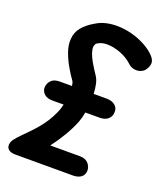

<svg xmlns="http://www.w3.org/2000/svg" viewBox="-165 -1038 978 1147"><g transform="rotate(20 324.0 -465.0)"><path d="M73.5 0Q44.5 0 31 -9.2Q17.5 -18.5 15 -31.8Q12.5 -45 17 -57.8Q21.5 -70.5 28 -78Q42.5 -97 61.5 -116.2Q80.5 -135.5 101.5 -156.8Q122.5 -178 144 -203Q165.5 -228 185.8 -258.5Q206 -289 222.5 -327Q228 -339 232 -352.2Q236 -365.5 239.5 -379H168.5Q134 -379 115.5 -396Q97 -413 97.5 -439Q100 -465.5 117.8 -483Q135.5 -500.5 170 -500.5H248.5Q247 -511.5 244.5 -519.8Q242 -528 238 -533Q219.5 -558 196.8 -597Q174 -636 158.2 -679.5Q142.5 -723 145.5 -761.5Q148 -804.5 174.8 -837.5Q201.5 -870.5 251.5 -898.5Q278.5 -915 311 -922.5Q343.5 -930 378 -930Q425.5 -930 471.8 -918Q518 -906 557.8 -885Q597.5 -864 624.5 -837Q650.5 -810 648 -786.8Q645.5 -763.5 629 -743Q619.5 -731 601.2 -724.5Q583 -718 561.5 -722Q540 -726 521 -744.5Q489 -773.5 445 -789.8Q401 -806 361 -806Q344.5 -806 330.5 -802.5Q316.5 -799 306 -792.5Q296.5 -789 293 -781.5Q289.5 -774 287.5 -765Q286.5 -748 293.8 -726Q301 -704 317.5 -675Q334 -646 360 -607.5Q372.5 -589 378.8 -561Q385 -533 386 -500.5H469Q503.5 -500.5 523.5 -483Q543.5 -465.5 541 -439Q540.5 -413 521.5 -396Q502.5 -379 468 -379H377.5Q374 -361 369.8 -344.8Q365.5 -328.5 360 -314Q340.5 -265.5 311.2 -216.2Q282 -167 248 -122.5H436.5Q471 -122.5 489 -103.2Q507 -84 508 -58.5Q508 -30 488.5 -15Q469 0 436.5 0Z"/></g></svg>

Font: Edu AU VIC WA NT Pre
Style: Bold
Weight: 700
Designer: Tina and Corey Anderson, Eben Sorkin, Mirko Velimirovic
Foundry: Google for Education
Version: Version 1.001